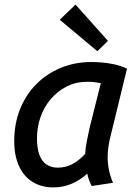

<svg xmlns="http://www.w3.org/2000/svg" viewBox="-20 -803 599 836"><path d="M213 13Q161 13 122.5 -10.5Q84 -34 63 -79.5Q42 -125 42 -188Q42 -264 67 -327Q92 -390 137.5 -436Q183 -482 244.5 -507.5Q306 -533 379 -533Q397 -533 422.5 -531Q448 -529 477 -523Q506 -517 533 -504L461 -209Q452 -173 449.5 -139.5Q447 -106 452.5 -73Q458 -40 472 -7L379 7Q373 -5 368 -18.5Q363 -32 360 -47Q328 -18 291 -2.5Q254 13 213 13ZM232 -73Q265 -73 294 -88Q323 -103 351 -133Q352 -159 358.5 -191Q365 -223 371 -250L419 -441Q403 -444 389.5 -445.5Q376 -447 361 -447Q311 -447 270.5 -426.5Q230 -406 200.5 -371Q171 -336 156 -292Q141 -248 141 -201Q141 -156 152 -127.5Q163 -99 183.5 -86Q204 -73 232 -73ZM404 -580 240 -717 309 -783 450 -625Z"/></svg>

Font: Ubuntu Sans Medium
Style: Italic
Weight: 500
Italic angle: -13.5°
Designer: Dalton Maag Ltd
Foundry: Dalton Maag Ltd
Version: Version 1.006